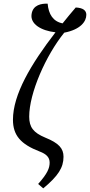

<svg xmlns="http://www.w3.org/2000/svg" viewBox="-20 -823 493 1052"><path d="M217 209C299 141 328 95 328 36C328 -10 302 -39 228 -69C163 -96 140 -126 140 -184C140 -313 231 -519 332 -644C421 -661 453 -705 453 -742C453 -765 436 -780 395 -782C370 -753 346 -724 323 -695C271 -705 246 -745 241 -803C208 -804 160 -797 153 -745C145 -692 204 -655 284 -646C149 -471 51 -305 51 -167C51 -82 93 -33 197 7C234 21 252 39 252 68C252 98 240 128 189 185Z"/></svg>

Font: Noto Serif ExtraCondensed
Style: Italic
Weight: 400
Width: 2
Italic angle: -12°
Designer: Monotype Design Team
Foundry: Monotype Imaging Inc.
Version: Version 2.014